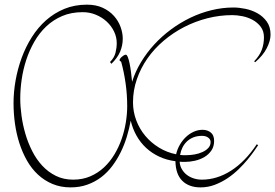

<svg xmlns="http://www.w3.org/2000/svg" viewBox="-20 -769 1181 824"><path d="M1087.9 -146Q1082.5 -137.7 1071 -121.3Q1059.6 -105 1043 -84.7Q1026.4 -64.5 1004.6 -43.2Q982.9 -22 957.3 -4.6Q931.6 12.7 902.3 23.9Q873 35.2 840.8 35.2Q791 35.2 762.5 7.1Q733.9 -21 732.9 -77.1Q694.8 -82 663.1 -96.9Q631.3 -111.8 606.9 -134.5Q582.5 -157.2 565.9 -186.8Q549.3 -216.3 541 -251Q534.7 -216.8 524.2 -182.1Q513.7 -147.5 498 -115.7Q482.4 -84 461.7 -56.4Q440.9 -28.8 414.3 -8.5Q387.7 11.7 355 23.4Q322.3 35.2 283.2 35.2Q240.2 35.2 205.3 20.5Q170.4 5.9 143.1 -19.5Q115.7 -44.9 95.9 -79.6Q76.2 -114.3 63.2 -154.5Q50.3 -194.8 44.2 -238.5Q38.1 -282.2 38.1 -326.2Q38.1 -374 46.9 -423.8Q55.7 -473.6 73 -520.8Q90.3 -567.9 116.5 -609.4Q142.6 -650.9 177.5 -681.9Q212.4 -712.9 256.3 -731Q300.3 -749 353 -749Q392.1 -749 420.9 -735.6Q449.7 -722.2 468.8 -700.9Q487.8 -679.7 497.3 -653.8Q506.8 -627.9 506.8 -603Q506.8 -573.7 495.4 -546.9Q483.9 -520 458 -495.1L452.1 -502.9Q470.2 -521 475.6 -542.2Q481 -563.5 481 -584Q481 -609.9 469.5 -633.8Q458 -657.7 438 -676.3Q418 -694.8 391.4 -705.8Q364.7 -716.8 335 -716.8Q285.6 -716.8 246.8 -700.2Q208 -683.6 178.2 -655.3Q148.4 -627 127.2 -589.8Q106 -552.7 92.5 -511.5Q79.1 -470.2 73 -427.7Q66.9 -385.3 66.9 -346.2Q66.9 -312 72.3 -272.7Q77.6 -233.4 88.9 -194.8Q100.1 -156.2 118.2 -120.6Q136.2 -85 161.4 -57.9Q186.5 -30.8 219.5 -14.4Q252.4 2 293.9 2Q334.5 2 367.4 -12.2Q400.4 -26.4 426 -50.3Q451.7 -74.2 470.7 -105.7Q489.7 -137.2 502 -172.4Q514.2 -207.5 520 -243.7Q525.9 -279.8 525.9 -313Q525.9 -363.3 519 -411.6Q512.2 -460 500 -503.9Q500 -504.9 496.6 -506.1Q493.2 -507.3 493.2 -511.2Q493.2 -513.7 495.8 -517.6Q498.5 -521.5 502.7 -525.1Q506.8 -528.8 511.5 -531.5Q516.1 -534.2 520 -534.2Q524.4 -534.2 528.6 -523.9Q532.7 -513.7 536.1 -497.1Q539.6 -480.5 542.2 -459.7Q544.9 -439 546.9 -418Q560.5 -461.4 585 -502Q609.4 -542.5 641.8 -577.9Q674.3 -613.3 713.9 -642.6Q753.4 -671.9 797.1 -692.9Q840.8 -713.9 887.7 -725.3Q934.6 -736.8 981.9 -736.8Q1005.4 -736.8 1033 -731.2Q1060.5 -725.6 1084.7 -712.2Q1108.9 -698.7 1125 -676.3Q1141.1 -653.8 1141.1 -620.1Q1141.1 -594.2 1125 -562.5Q1108.9 -530.8 1075.2 -502L1070.8 -505.9Q1094.2 -530.3 1103.5 -555.2Q1112.8 -580.1 1112.8 -608.9Q1112.8 -635.7 1098.9 -654.1Q1085 -672.4 1064.5 -683.6Q1043.9 -694.8 1020.3 -699.5Q996.6 -704.1 977.1 -704.1Q922.9 -704.1 870.1 -690.7Q817.4 -677.2 770 -652.8Q722.7 -628.4 682.4 -594.2Q642.1 -560.1 613 -518.6Q584 -477.1 567.4 -429.2Q550.8 -381.3 550.8 -330.1Q550.8 -289.6 564.7 -252.7Q578.6 -215.8 603.5 -186Q628.4 -156.2 662.4 -135.5Q696.3 -114.7 735.8 -106.9Q740.7 -128.4 751.7 -147.5Q762.7 -166.5 777.8 -180.9Q793 -195.3 811.3 -203.6Q829.6 -211.9 849.1 -211.9Q870.1 -211.9 884.5 -200.4Q898.9 -189 898.9 -164.1Q898.9 -140.1 887.2 -123Q875.5 -106 857.4 -95.2Q839.4 -84.5 817.1 -79.3Q794.9 -74.2 773.9 -74.2Q768.1 -74.2 762.2 -74.2Q756.3 -74.2 751 -75.2Q752 -57.6 760.3 -43.2Q768.6 -28.8 781.5 -18.8Q794.4 -8.8 811.3 -3.4Q828.1 2 846.2 2Q911.1 2 971.7 -36.6Q1032.2 -75.2 1082 -149.9ZM847.2 -186Q826.7 -186 810.5 -179.7Q794.4 -173.3 782.7 -162.4Q771 -151.4 763.4 -136.5Q755.9 -121.6 752.9 -104Q759.8 -103 766.4 -103Q772.9 -103 779.8 -103Q796.9 -103 815.2 -106.2Q833.5 -109.4 848.9 -116.5Q864.3 -123.5 874 -134Q883.8 -144.5 883.8 -159.2Q883.8 -166.5 880.4 -171.4Q877 -176.3 871.6 -179.7Q866.2 -183.1 859.9 -184.6Q853.5 -186 847.2 -186Z"/></svg>

Font: Stalemate
Style: Regular
Weight: 400
Designer: Astigmatic (AOETI)
Foundry: Astigmatic (AOETI)
Version: Version 001.000